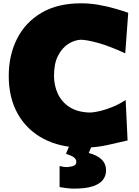

<svg xmlns="http://www.w3.org/2000/svg" viewBox="-20 -873 838 1158"><path d="M482.9 17.6Q344.7 17.6 243.7 -35.4Q142.6 -88.4 87.6 -185.5Q32.7 -282.7 32.7 -415Q32.7 -540 82.8 -639.2Q132.8 -738.3 230 -795.7Q327.1 -853 468.8 -853Q522.9 -853 575 -843.8Q627 -834.5 672.9 -821.3Q718.8 -808.1 753.4 -795.9L735.4 -551.3Q639.2 -595.7 570.1 -614.5Q501 -633.3 466.3 -633.3Q427.7 -631.3 390.9 -607.4Q354 -583.5 329.8 -536.4Q305.7 -489.3 305.7 -416Q305.7 -357.4 328.9 -307.6Q352.1 -257.8 399.2 -227.3Q446.3 -196.8 518.6 -194.3Q545.4 -194.3 582.5 -203.1Q619.6 -211.9 660.4 -228.8Q701.2 -245.6 737.8 -270L749.5 -25.9Q696.8 -13.2 626.2 2.2Q555.7 17.6 482.9 17.6ZM426.3 264.6Q404.8 264.6 378.7 261.2Q352.5 257.8 339.4 255.4V128.4Q346.2 130.4 359.6 132.6Q373 134.8 386.7 134.8Q412.6 132.3 426.5 126Q440.4 119.6 440.4 103.5Q440.4 87.9 426.8 76.9Q413.1 65.9 377.9 54.2L417.5 -39.6H536.6V0L515.1 49.8Q564.5 62 592 88.1Q619.6 114.3 619.6 155.3Q619.6 186 601.6 210.7Q583.5 235.4 541.3 250Q499 264.6 426.3 264.6Z"/></svg>

Font: Pinar-FD Black
Style: Regular
Weight: 900
Designer: Amin Abedi
Version: Version 3.000